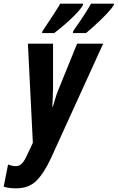

<svg xmlns="http://www.w3.org/2000/svg" viewBox="-89 -786 641 1046"><path d="M-69 231 -45 110Q-23 119 -4 119Q17 119 30 105.5Q43 92 57 62L90 -8L63 -548H200V-305Q198 -235 196 -205H199Q218 -273 232 -304L331 -548H473L189 75Q151 157 109.5 198.5Q68 240 -1 240Q-42 240 -69 231ZM143 -617Q223 -736 239 -766H364L363 -758Q347 -730 299.5 -685Q252 -640 206 -606H140ZM310 -617Q382 -720 407 -766H532L531 -758Q513 -730 466.5 -684.5Q420 -639 380 -606H308Z"/></svg>

Font: Noto Sans Display Ex Bold Cond
Style: Italic
Weight: 800
Width: 3
Italic angle: -12°
Designer: Monotype Design team
Foundry: Monotype Imaging Inc.
Version: Version 1.000